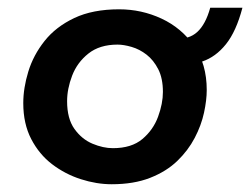

<svg xmlns="http://www.w3.org/2000/svg" viewBox="-20 -464 645 495"><path d="M268 11Q229 11 188.5 -2Q148 -15 114.5 -40.5Q81 -66 60.5 -105.5Q40 -145 40 -198Q40 -237 53 -279.5Q66 -322 95 -358.5Q124 -395 171.5 -417.5Q219 -440 287 -440Q345 -440 396.5 -416Q448 -392 480.5 -345.5Q513 -299 513 -232Q513 -206 506 -173.5Q499 -141 482 -108.5Q465 -76 437 -49Q409 -22 367 -5.5Q325 11 268 11ZM271 -82Q319 -82 347 -105.5Q375 -129 387.5 -163Q400 -197 400 -227Q400 -262 388 -285.5Q376 -309 358 -323Q340 -337 319.5 -343Q299 -349 283 -349Q237 -349 208 -326Q179 -303 166 -269Q153 -235 153 -203Q153 -158 172 -131.5Q191 -105 218.5 -93.5Q246 -82 271 -82ZM434 -365Q467 -362 488.5 -381.5Q510 -401 522 -444H605Q589 -383 562.5 -350Q536 -317 501.5 -305.5Q467 -294 426 -297Z"/></svg>

Font: Josefin Sans Thin SemiBold
Style: Italic
Weight: 600
Italic angle: -7°
Version: Version 2.000